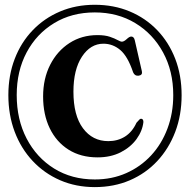

<svg xmlns="http://www.w3.org/2000/svg" viewBox="-20 -752 795 804"><path d="M377 31.5Q298 31.5 231.8 2.8Q165.5 -26 116.8 -78Q68 -130 41.5 -200.2Q15 -270.5 15 -353.5Q15 -436 41.5 -505.2Q68 -574.5 116.8 -625.2Q165.5 -676 231.8 -704Q298 -732 377 -732Q456.5 -732 523 -704.2Q589.5 -676.5 638.2 -625.8Q687 -575 713.8 -505.8Q740.5 -436.5 740.5 -353.5Q740.5 -270 713.8 -199.8Q687 -129.5 638.5 -77.5Q590 -25.5 523.5 3Q457 31.5 377 31.5ZM377 -0.5Q448.5 -0.5 508.5 -27Q568.5 -53.5 612.8 -101.2Q657 -149 681.2 -213.5Q705.5 -278 705.5 -354Q705.5 -454 663 -532.2Q620.5 -610.5 546.5 -655.2Q472.5 -700 377 -700Q280.5 -700 206.8 -655.2Q133 -610.5 91.5 -532.5Q50 -454.5 50 -354Q50 -251.5 91.5 -171.8Q133 -92 206.8 -46.2Q280.5 -0.5 377 -0.5ZM580.5 -241Q576.5 -204 552 -170Q527.5 -136 485.8 -114.5Q444 -93 388.5 -93Q318.5 -93 267.2 -125.2Q216 -157.5 188.2 -215Q160.5 -272.5 160.5 -348Q160.5 -422.5 190 -480.5Q219.5 -538.5 271 -571.8Q322.5 -605 388 -605Q419.5 -605 440 -598Q460.5 -591 472.5 -584.2Q484.5 -577.5 490.5 -577.5Q499 -577.5 510.5 -588.2Q522 -599 529.5 -599Q541 -599 544.5 -583L574 -454Q578 -437.5 560.5 -435Q544.5 -433 537.5 -449Q515 -516 483.8 -542.5Q452.5 -569 413 -569Q359 -569 323.2 -514.8Q287.5 -460.5 287.5 -368Q287.5 -268.5 327.5 -214.8Q367.5 -161 433.5 -161Q473 -161 503.5 -180.2Q534 -199.5 551.5 -238Q559.5 -246.5 563.5 -251Q567.5 -255.5 573 -254.5Q580.5 -252.5 580.5 -241Z"/></svg>

Font: Fraunces 144pt S050 SemiBold
Style: Regular
Weight: 600
Version: Version 1.000; ttfautohint (v1.8.3)